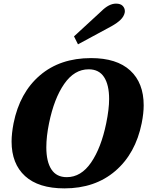

<svg xmlns="http://www.w3.org/2000/svg" viewBox="-20 -1031 814 1061"><path d="M389 -830 540 -969Q582 -1011 621 -1011Q646 -1011 658 -998.5Q670 -986 670 -969Q670 -963 669 -960Q664 -939 646 -921.5Q628 -904 596 -886L411 -786ZM44 -249Q44 -293 55 -350Q89 -519 200.5 -614.5Q312 -710 483 -710Q625 -710 699.5 -641.5Q774 -573 774 -449Q774 -405 763 -350Q729 -182 617 -86Q505 10 336 10Q193 10 118.5 -58Q44 -126 44 -249ZM567 -350Q583 -428 583 -484Q583 -562 555 -605Q527 -648 470 -648Q391 -648 335 -567.5Q279 -487 251 -350Q236 -277 236 -217Q236 -138 264 -95Q292 -52 349 -52Q428 -52 483.5 -133Q539 -214 567 -350Z"/></svg>

Font: Trirong Black
Style: Italic
Weight: 900
Italic angle: -12°
Designer: Katatrad Team
Foundry: CadsonDemak
Version: Version 1.001